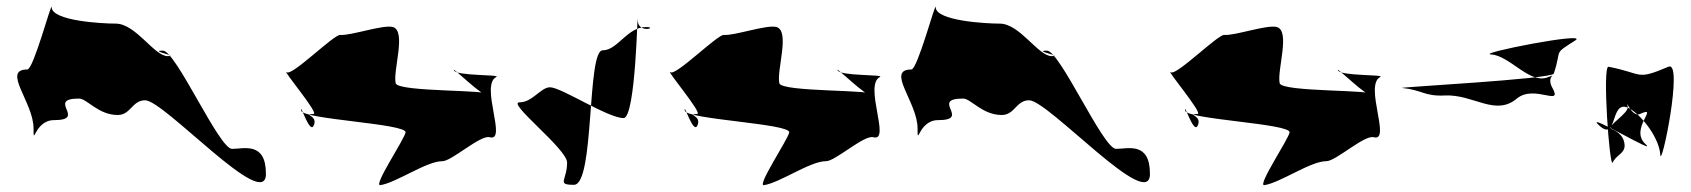

<svg xmlns="http://www.w3.org/2000/svg" viewBox="-20 -685 4942 561"><path d="M78 -310C78 -252 80 -334 138 -334C236 -334 113 -397 211 -397C234 -397 267 -349 324 -349C362 -349 366 -392 404 -392C460 -392 757 -62 757 -177C757 -272 692 -250 658 -250C620 -250 494 -537 456 -537C413 -537 504 -521 470 -521C430 -521 377 -616 318 -616C278 -616 131 -624 131 -664C131 -683 78 -482 60 -482C-16 -482 78 -386 78 -310Z M896 -317C884 -294 856 -388 860 -362C862 -336 1170 -324 1165 -298C1161 -277 1070 -142 1091 -144C1138 -151 1226 -214 1272 -214C1299 -213 1384 -292 1411 -284C1463 -270 1382 -436 1430 -460C1446 -468 1312 -462 1306 -480C1300 -492 1392 -400 1404 -408C1426 -424 1141 -415 1136 -442C1128 -480 1168 -594 1128 -606C1100 -614 1004 -580 974 -583C955 -584 833 -462 818 -474C802 -484 914 -352 896 -352C862 -350 912 -348 896 -317Z M1657 -145C1718 -145 1694 -538 1741 -538C1785 -538 1812 -606 1868 -606C1905 -606 1843 -584 1843 -628C1843 -670 1838 -340 1802 -340C1756 -340 1620 -430 1587 -430C1560 -430 1536 -386 1498 -386C1459 -386 1637 -250 1637 -210C1637 -158 1605 -145 1657 -145Z M2017 -317C2005 -294 1977 -388 1981 -362C1983 -336 2291 -324 2286 -298C2282 -277 2191 -142 2212 -144C2259 -151 2347 -214 2393 -214C2420 -213 2505 -292 2532 -284C2584 -270 2503 -436 2551 -460C2567 -468 2433 -462 2427 -480C2421 -492 2513 -400 2525 -408C2547 -424 2262 -415 2257 -442C2249 -480 2289 -594 2249 -606C2221 -614 2125 -580 2095 -583C2076 -584 1954 -462 1939 -474C1923 -484 2035 -352 2017 -352C1983 -350 2033 -348 2017 -317Z M2661 -310C2661 -252 2663 -334 2721 -334C2819 -334 2696 -397 2794 -397C2817 -397 2850 -349 2907 -349C2945 -349 2949 -392 2987 -392C3043 -392 3340 -62 3340 -177C3340 -272 3275 -250 3241 -250C3203 -250 3077 -537 3039 -537C2996 -537 3087 -521 3053 -521C3013 -521 2960 -616 2901 -616C2861 -616 2714 -624 2714 -664C2714 -683 2661 -482 2643 -482C2567 -482 2661 -386 2661 -310Z M3479 -317C3467 -294 3439 -388 3443 -362C3445 -336 3753 -324 3748 -298C3744 -277 3653 -142 3674 -144C3721 -151 3809 -214 3855 -214C3882 -213 3967 -292 3994 -284C4046 -270 3965 -436 4013 -460C4029 -468 3895 -462 3889 -480C3883 -492 3975 -400 3987 -408C4009 -424 3724 -415 3719 -442C3711 -480 3751 -594 3711 -606C3683 -614 3587 -580 3557 -583C3538 -584 3416 -462 3401 -474C3385 -484 3497 -352 3479 -352C3445 -350 3495 -348 3479 -317Z M4077 -428C4136 -422 4142 -403 4202 -406C4285 -410 4349 -344 4412 -397C4464 -440 4549 -370 4515 -430C4496 -466 4537 -471 4499 -458C4447 -442 4391 -522 4337 -526C4289 -528 4625 -594 4583 -567C4516 -524 4545 -545 4520 -470C4515 -454 4059 -430 4077 -428Z M4736 -374C4741 -354 4671 -316 4689 -308C4711 -299 4726 -284 4727 -260C4727 -236 4702 -232 4692 -210C4683 -192 4661 -494 4680 -490C4783 -470 4758 -449 4855 -490C4900 -510 4833 -184 4831 -234C4828 -278 4785 -338 4749 -363C4679 -413 4712 -260 4650 -321C4611 -359 4828 -228 4788 -264C4739 -308 4831 -379 4772 -352C4747 -341 4729 -400 4736 -374Z"/></svg>

Font: CiSf CamouflageKit II
Style: Regular
Weight: 400
Version: Version 1